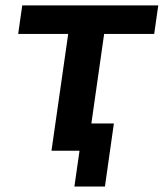

<svg xmlns="http://www.w3.org/2000/svg" viewBox="-20 -559 607 712"><path d="M369.1 132.8 402.3 -101.1H318.8L366.2 -433.1H551.8L566.9 -539.1H62.5L47.4 -433.1H232.9L170.9 0H274.9L255.9 132.8Z"/></svg>

Font: Winston SemiBold
Style: Italic
Weight: 600
Italic angle: -8.13011°
Designer: Vernon Adams, Kim Jin-seong, David Berlow, Cristiano Sobral
Foundry: The Winston Project Authors
Version: Version 3.004